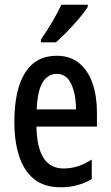

<svg xmlns="http://www.w3.org/2000/svg" viewBox="-20 -786 470 816"><path d="M221 -549Q278 -549 316 -518Q354 -487 373 -432.5Q392 -378 392 -309V-248H135Q138 -70 250 -70Q281 -70 310 -79Q339 -88 370 -108V-25Q312 10 238 10Q167 10 124 -25.5Q81 -61 61 -123.5Q41 -186 41 -267Q41 -404 86.5 -476.5Q132 -549 221 -549ZM221 -472Q183 -472 161 -435.5Q139 -399 136 -321H303Q303 -385 283 -428.5Q263 -472 221 -472ZM353 -757Q341 -737 317 -708.5Q293 -680 266 -652.5Q239 -625 218 -606H154V-618Q209 -698 241 -766H353Z"/></svg>

Font: Noto Sans Lao UI ExtCond Med
Style: Regular
Weight: 500
Width: 2
Designer: Monotype Design Team
Foundry: Monotype Imaging Inc.
Version: Version 2.000; ttfautohint (v1.8.4.7-5d5b)